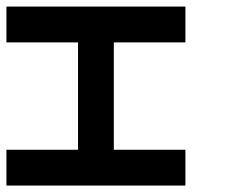

<svg xmlns="http://www.w3.org/2000/svg" viewBox="-20 -576 707 596"><path d="M222.2 -444.4H0V-555.6H555.6V-444.4H333.3V-111.1H555.6V0H0V-111.1H222.2Z"/></svg>

Font: Pixeloid Mono
Style: Regular
Weight: 400
Monospace: yes
Designer: GGBotNet
Foundry: GGBotNet
Version: 0.5